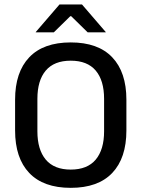

<svg xmlns="http://www.w3.org/2000/svg" viewBox="-20 -846 647 878"><path d="M303.5 13Q178.5 13 113.8 -55Q49 -123 49 -249.5V-390Q49 -516 113.8 -584Q178.5 -652 303.5 -652Q428.5 -652 493.2 -584Q558 -516 558 -390V-249.5Q558 -123 493.2 -55Q428.5 13 303.5 13ZM303.5 -70.5Q379.5 -70.5 417.8 -116.2Q456 -162 456 -245.5V-394Q456 -478 417.8 -523.2Q379.5 -568.5 303.5 -568.5Q227.5 -568.5 189.2 -523.2Q151 -478 151 -394V-245.5Q151 -162 189.2 -116.2Q227.5 -70.5 303.5 -70.5ZM143.5 -699.5 252 -825.5H355L463.5 -699.5V-698H381L305.5 -772H301.5L226 -698H143.5Z"/></svg>

Font: Anek Devanagari Medium Medium
Style: Regular
Weight: 500
Version: Version 1.003